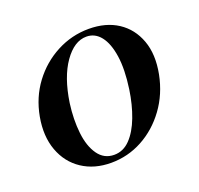

<svg xmlns="http://www.w3.org/2000/svg" viewBox="-83 -489 613 592"><g transform="rotate(-20 224.0 -193.0)"><path d="M188 13Q133 13 93 -13.5Q53 -40 35.5 -87.5Q18 -135 29 -196Q40 -256 74 -301.5Q108 -347 157.5 -373Q207 -399 263 -399Q319 -399 358 -373.5Q397 -348 414 -301.5Q431 -255 419 -193Q407 -132 373 -85.5Q339 -39 291 -13Q243 13 188 13ZM205 -7Q235 -7 257.5 -30.5Q280 -54 295 -93.5Q310 -133 317 -181Q326 -244 319.5 -288Q313 -332 294.5 -355.5Q276 -379 248 -379Q208 -379 175 -332Q142 -285 130 -204Q123 -152 128 -107Q133 -62 152.5 -34.5Q172 -7 205 -7Z"/></g></svg>

Font: Cormorant Garamond Light
Style: Italic
Weight: 300
Italic angle: -10°
Designer: Christian Thalmann (Catharsis Fonts)
Foundry: Catharsis Fonts
Version: Version 4.001